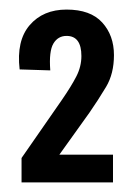

<svg xmlns="http://www.w3.org/2000/svg" viewBox="-20 -791 279 401"><path d="M25 -410V-461L109 -582Q129 -611 139.5 -631.5Q150 -652 150 -674Q150 -716 119 -716Q101 -716 91.5 -700Q82 -684 85 -644L21 -646Q14 -706 42 -738.5Q70 -771 119 -771Q169 -771 193.5 -744Q218 -717 218 -676Q218 -637 201.5 -609.5Q185 -582 167 -556L104 -468H216V-410Z"/></svg>

Font: Special Gothic Condensed Medium
Style: Regular
Weight: 500
Width: 3
Designer: Alistair McCready
Foundry: Monolith
Version: Version 1.000; ttfautohint (v1.8.4.7-5d5b)